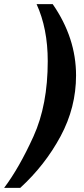

<svg xmlns="http://www.w3.org/2000/svg" viewBox="-57 -770 407 929"><path d="M311 -405Q311 -250 236 -110.5Q161 29 41 139H-37Q36 42 105 -110Q174 -262 174 -474Q174 -632 120 -750H198Q311 -587 311 -405Z"/></svg>

Font: Fahkwang SemiBold
Style: Italic
Weight: 600
Italic angle: -10°
Version: Version 1.000; ttfautohint (v1.6)